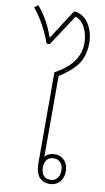

<svg xmlns="http://www.w3.org/2000/svg" viewBox="-130 -960 552 1012"><g transform="rotate(10 146.0 -454.0)"><path d="M289 -763C289 -845 242 -913 181 -913L81 -757H77C60 -811 31 -864 -10 -913L-30 -898C10 -849 46 -785 68 -721H85L194 -887C237 -875 264 -817 264 -759C264 -672 209 -620 135 -579V-88C135 -31 161 5 211 5C258 5 285 -30 285 -75C285 -119 258 -154 213 -154C189 -154 172 -145 160 -131V-563C239 -616 289 -661 289 -763ZM212 -132C242 -132 261 -110 261 -75C261 -39 242 -17 211 -17C179 -17 162 -39 162 -75C162 -110 179 -132 212 -132Z"/></g></svg>

Font: Noto Sans Thai Looped SemiCondensed Thin
Style: Regular
Weight: 100
Width: 4
Designer: Sasikarn Vongin, Ben Mitchell
Foundry: The Fontpad Ltd
Version: Version 1.001